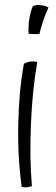

<svg xmlns="http://www.w3.org/2000/svg" viewBox="-20 -760 229 788"><path d="M145 -739Q156 -738 163.5 -736Q171 -734 179 -729Q167 -704 157.5 -675.5Q148 -647 142 -621Q135 -620 122.5 -620Q110 -620 98 -621Q97 -625 97 -629.5Q97 -634 97 -643Q97 -666 102 -692Q107 -718 115 -735Q124 -738 130 -739Q136 -740 145 -739ZM78 -498Q87 -503 96 -505.5Q105 -508 114 -508Q118 -508 123 -507.5Q128 -507 133 -505Q113 -393 107 -252Q101 -111 111 4Q105 6 98.5 7.5Q92 9 85 9Q81 9 77 8.5Q73 8 69 7Q52 -117 55 -253.5Q58 -390 78 -498Z"/></svg>

Font: Atma Light
Style: Regular
Weight: 300
Designer: Gregori Vincens, Jeremie Hornus, Riccardo Olocco, Yoann Minet.
Foundry: black foundry
Version: Version 1.102;PS 1.100;hotconv 1.0.86;makeotf.lib2.5.63406